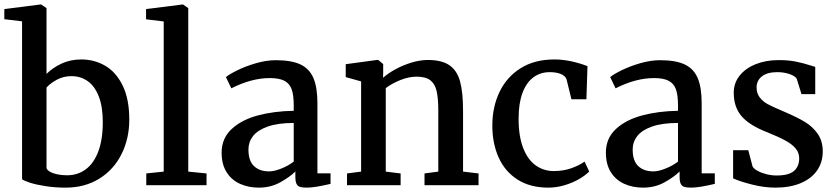

<svg xmlns="http://www.w3.org/2000/svg" viewBox="-22 -840 3797 871"><path d="M-2.4 -752.9V-798.8L162.1 -819.8H164.6L189 -803.2V-504.9Q217.8 -533.2 257.8 -551.8Q297.9 -570.3 346.7 -570.3Q406.2 -570.3 455.6 -541.5Q504.9 -512.7 534.7 -451.4Q564.5 -390.1 564.5 -297.4Q564.5 -211.4 529.3 -140.9Q494.1 -70.3 428.5 -29.5Q362.8 11.2 275.4 11.2Q228 11.2 185.3 4.6Q142.6 -2 113.8 -11.2Q85 -20.5 78.1 -27.3V-743.2ZM189 -76.7Q195.3 -62 221.7 -53.5Q248 -44.9 282.7 -44.9Q330.6 -44.9 366.9 -71.8Q403.3 -98.6 423.8 -152.6Q444.3 -206.5 444.3 -285.6Q444.3 -356 426 -402.8Q407.7 -449.7 375.5 -472.2Q343.3 -494.6 301.8 -494.6Q266.6 -494.6 236.8 -478.8Q207 -462.9 189 -442.9Z M720.7 -61.5V-742.7L640.6 -752.4V-798.8L807.1 -819.8H808.1L832 -803.2V-61.5L915 -53.2V0H641.6V-53.2Z M1310.5 -362.8Q1310.5 -408.7 1301 -435.1Q1291.5 -461.4 1268.1 -473.6Q1244.6 -485.8 1201.7 -485.8Q1119.1 -485.8 1027.8 -439.5H1027.3L1002.9 -490.2Q1016.1 -502 1053.5 -520.5Q1090.8 -539.1 1138.4 -553Q1186 -566.9 1229 -566.9Q1300.3 -566.9 1341.1 -547.6Q1381.8 -528.3 1399.9 -485.8Q1418 -443.4 1418 -371.1V-53.7H1477.5V-5.9Q1406.2 11.2 1370.1 11.2Q1349.6 11.2 1338.9 7.8Q1328.1 4.4 1323 -6.1Q1317.9 -16.6 1317.9 -38.6V-62Q1291.5 -36.1 1248.5 -12.5Q1205.6 11.2 1152.3 11.2Q1105.5 11.2 1067.1 -5.9Q1028.8 -22.9 1006.1 -58.6Q983.4 -94.2 983.4 -147.5Q983.4 -212.4 1028.6 -254.4Q1073.7 -296.4 1147.2 -316.2Q1220.7 -335.9 1310.5 -337.4ZM1310.5 -282.2Q1238.8 -282.2 1192.6 -265.9Q1146.5 -249.5 1125.7 -222.7Q1105 -195.8 1105 -161.6Q1105 -110.4 1130.4 -86.4Q1155.8 -62.5 1198.7 -62.5Q1221.7 -62.5 1254.2 -75.4Q1286.6 -88.4 1310.5 -106.9Z M1616.2 -61.5V-470.7L1546.4 -490.2V-548.8L1690.9 -568.4H1693.4L1716.3 -549.3V-509.8L1715.8 -487.3Q1738.3 -507.3 1772.2 -525.9Q1806.2 -544.4 1845 -556.2Q1883.8 -567.9 1918.5 -567.9Q1981.9 -567.9 2016.6 -544.2Q2051.3 -520.5 2064.9 -471.2Q2078.6 -421.9 2078.6 -337.4V-61.5L2148.9 -53.2V0H1903.8V-53.2L1966.3 -61.5V-337.9Q1966.3 -394.5 1958.7 -427Q1951.2 -459.5 1930.2 -475.8Q1909.2 -492.2 1868.2 -492.2Q1833 -492.2 1794.9 -477.1Q1756.8 -461.9 1728 -440.4V-61.5L1795.4 -53.2V0H1552.2V-53.2Z M2643.1 -540 2638.2 -389.6H2570.3L2547.9 -481Q2541 -497.1 2520.8 -504.9Q2500.5 -512.7 2472.2 -512.7Q2429.2 -512.7 2397.5 -489Q2365.7 -465.3 2348.1 -418.2Q2330.6 -371.1 2330.6 -301.8Q2330.6 -221.2 2351.6 -168Q2372.6 -114.7 2408.7 -89.4Q2444.8 -64 2490.2 -64Q2532.7 -64 2568.6 -76.4Q2604.5 -88.9 2629.9 -106.9L2650.9 -62Q2633.3 -43.9 2604 -27.1Q2574.7 -10.3 2538.3 0.5Q2502 11.2 2465.3 11.2Q2382.8 11.2 2325.7 -25.4Q2268.6 -62 2240 -125.7Q2211.4 -189.5 2211.4 -270.5Q2211.4 -354 2243.7 -422.1Q2275.9 -490.2 2339.4 -530.3Q2402.8 -570.3 2492.7 -570.3Q2563 -570.3 2643.1 -540Z M3053.7 -362.8Q3053.7 -408.7 3044.2 -435.1Q3034.7 -461.4 3011.2 -473.6Q2987.8 -485.8 2944.8 -485.8Q2862.3 -485.8 2771 -439.5H2770.5L2746.1 -490.2Q2759.3 -502 2796.6 -520.5Q2834 -539.1 2881.6 -553Q2929.2 -566.9 2972.2 -566.9Q3043.5 -566.9 3084.2 -547.6Q3125 -528.3 3143.1 -485.8Q3161.1 -443.4 3161.1 -371.1V-53.7H3220.7V-5.9Q3149.4 11.2 3113.3 11.2Q3092.8 11.2 3082 7.8Q3071.3 4.4 3066.2 -6.1Q3061 -16.6 3061 -38.6V-62Q3034.7 -36.1 2991.7 -12.5Q2948.7 11.2 2895.5 11.2Q2848.6 11.2 2810.3 -5.9Q2772 -22.9 2749.3 -58.6Q2726.6 -94.2 2726.6 -147.5Q2726.6 -212.4 2771.7 -254.4Q2816.9 -296.4 2890.4 -316.2Q2963.9 -335.9 3053.7 -337.4ZM3053.7 -282.2Q2981.9 -282.2 2935.8 -265.9Q2889.6 -249.5 2868.9 -222.7Q2848.1 -195.8 2848.1 -161.6Q2848.1 -110.4 2873.5 -86.4Q2898.9 -62.5 2941.9 -62.5Q2964.8 -62.5 2997.3 -75.4Q3029.8 -88.4 3053.7 -106.9Z M3372.6 -158.7 3392.1 -84.5Q3397.9 -74.2 3414.8 -64.9Q3431.6 -55.7 3454.6 -49.8Q3477.5 -43.9 3501.5 -43.9Q3556.6 -43.9 3580.1 -64.7Q3603.5 -85.4 3603.5 -121.6Q3603.5 -147 3587.6 -166.3Q3571.8 -185.5 3540.5 -202.6Q3509.3 -219.7 3455.6 -241.2Q3377.9 -271.5 3342.3 -312.7Q3306.6 -354 3306.6 -419.4Q3306.6 -463.4 3333.3 -496.8Q3359.9 -530.3 3406.2 -548.8Q3452.6 -567.4 3510.7 -567.4Q3555.7 -567.4 3589.8 -560.3Q3624 -553.2 3658.7 -542L3676.3 -536.6V-413.1H3613.8L3592.8 -481.4Q3586.9 -494.1 3561.3 -503.4Q3535.6 -512.7 3503.9 -512.7Q3459 -512.7 3434.6 -493.7Q3410.2 -474.6 3410.2 -443.8Q3410.2 -416.5 3424.6 -397.9Q3439 -379.4 3460.4 -367.7Q3481.9 -356 3520.5 -339.8L3539.6 -331.5Q3595.2 -307.6 3629.9 -286.6Q3664.6 -265.6 3687.5 -232.9Q3710.4 -200.2 3710.4 -152.8Q3710.4 -104 3684.8 -66.9Q3659.2 -29.8 3610.6 -9.3Q3562 11.2 3495.6 11.2Q3445.8 11.2 3391.1 -2.4Q3336.4 -16.1 3303.7 -30.8V-158.7Z"/></svg>

Font: Merriweather
Style: Regular
Weight: 400
Designer: Eben Sorkin
Foundry: Eben Sorkin
Version: Version 1.584; ttfautohint (v1.6)